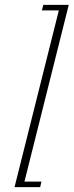

<svg xmlns="http://www.w3.org/2000/svg" viewBox="-20 -773 304 793"><path d="M223 -730H153L159 -753H264L81 -23H151L146 0H40Z"/></svg>

Font: IBM Plex Serif ExtraLight
Style: Italic
Weight: 200
Italic angle: -14°
Designer: Mike Abbink, Paul van der Laan, Pieter van Rosmalen
Foundry: Bold Monday
Version: Version 2.5